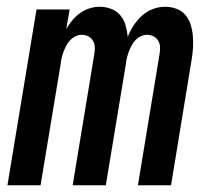

<svg xmlns="http://www.w3.org/2000/svg" viewBox="-20 -548 640 568"><path d="M2 0 88 -520H186L176 -462Q184 -476 194.5 -488.5Q205 -501 218 -510Q231 -519 245.5 -523.5Q260 -528 275 -528Q293 -528 309.5 -521.5Q326 -515 336.5 -502Q347 -489 351.5 -473Q356 -457 358 -439Q365 -457 375.5 -473Q386 -489 400.5 -502Q415 -515 433 -521.5Q451 -528 468 -528Q486 -528 502 -522Q518 -516 528.5 -503.5Q539 -491 544 -475Q549 -459 550.5 -442Q552 -425 551 -407.5Q550 -390 547 -372L486 0H388L452 -388Q454 -399 453.5 -409Q453 -419 448 -427.5Q443 -436 434 -440.5Q425 -445 415 -445Q405 -445 396 -440.5Q387 -436 380 -428.5Q373 -421 368.5 -412Q364 -403 360.5 -393.5Q357 -384 355 -375Q353 -366 352 -356L293 0H195L259 -388Q261 -399 260.5 -409Q260 -419 255 -427.5Q250 -436 241 -440.5Q232 -445 222 -445Q212 -445 203 -440.5Q194 -436 187 -428.5Q180 -421 175.5 -412Q171 -403 167.5 -393.5Q164 -384 162 -375Q160 -366 159 -356L100 0Z"/></svg>

Font: Iosevka SmBd Ex Obl
Style: Regular
Weight: 600
Width: 7
Italic angle: -9°
Monospace: yes
Designer: Belleve Invis
Foundry: Belleve Invis
Version: Version 32.5.0; ttfautohint (v1.8.4)